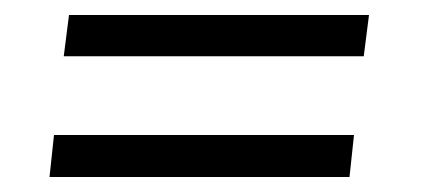

<svg xmlns="http://www.w3.org/2000/svg" viewBox="-20 -386 577 256"><path d="M46 -150 52 -206H452L446 -150ZM65 -311 72 -366H472L465 -311Z"/></svg>

Font: Faustina Light Light
Style: Italic
Weight: 300
Italic angle: -8°
Version: Version 1.200